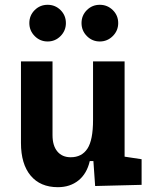

<svg xmlns="http://www.w3.org/2000/svg" viewBox="-20 -775 626 805"><path d="M222.7 9.8Q148.9 9.8 108.4 -38.8Q67.9 -87.4 67.9 -175.8V-517.6H200.2V-208.5Q200.2 -164.1 220.5 -139.9Q240.7 -115.7 276.4 -115.7Q322.8 -115.7 346.4 -151.6Q370.1 -187.5 370.1 -272V-517.6H502.4V-118.2L573.7 -107.4V0L378.9 4.9L371.6 -99.6H356.4Q344.2 -46.9 309.1 -18.6Q273.9 9.8 222.7 9.8ZM398.4 -601.1Q366.7 -601.1 344.2 -623.8Q321.8 -646.5 321.8 -678.2Q321.8 -710.4 344.2 -732.7Q366.7 -754.9 398.4 -754.9Q430.2 -754.9 452.9 -732.7Q475.6 -710.4 475.6 -678.2Q475.6 -646.5 452.9 -623.8Q430.2 -601.1 398.4 -601.1ZM179.7 -601.1Q147.9 -601.1 125.5 -623.8Q103 -646.5 103 -678.2Q103 -710.4 125.5 -732.7Q147.9 -754.9 179.7 -754.9Q211.4 -754.9 233.9 -732.7Q256.3 -710.4 256.3 -678.2Q256.3 -646.5 233.9 -623.8Q211.4 -601.1 179.7 -601.1Z"/></svg>

Font: Caskaydia Cove
Style: Bold
Weight: 700
Monospace: yes
Designer: Aaron Bell
Foundry: Saja Typeworks
Version: Version 4.300; ttfautohint (v1.8.3)